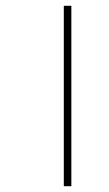

<svg xmlns="http://www.w3.org/2000/svg" viewBox="-20 -642 375 662"><path d="M200 -622H226V0H200Z"/></svg>

Font: Noto Sans Thin
Style: Italic
Weight: 100
Italic angle: -12°
Designer: Monotype Design Team
Foundry: Monotype Imaging Inc.
Version: Version 2.013; ttfautohint (v1.8.4.7-5d5b)